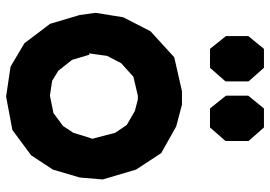

<svg xmlns="http://www.w3.org/2000/svg" viewBox="-148 -738 885 629"><g transform="rotate(90 294.5 -423.5)"><path d="M481.4 -509.3 535.6 -426.8 567.9 -317.4 561.5 -242.2 535.6 -154.3 488.8 -83 405.8 -21.5 296.4 -1 198.2 -15.6 121.6 -61 58.1 -145 29.3 -241.7 22 -293.9 36.6 -384.8 82.5 -474.1 167.5 -551.8 278.8 -577.1H323.2L394.5 -558.1ZM415 -221.2 430.7 -272 434.6 -283.7 415 -358.4 389.2 -396.5 343.3 -422.9 305.7 -432.6H293.5L231.4 -418L187 -377.9L163.1 -332L154.8 -272.5L159.2 -273.9L176.3 -216.8L211.9 -171.9L244.6 -151.9L293 -144.5L350.6 -156.2L392.6 -187.5ZM140.1 -845.7H202.1L246.6 -795.4V-719.7L202.1 -668.9H140.1L98.1 -721.2V-794.4ZM335.4 -845.7H397.5L441.9 -795.4V-719.7L397.5 -668.9H335.4L293.5 -721.2V-794.4Z"/></g></svg>

Font: Gap Sans
Style: Black
Weight: 400
Designer: Alexandre Liziard and Etienne Ozeray
Foundry: Interstices.io
Version: Version 1.6.1 - December 3. 2014